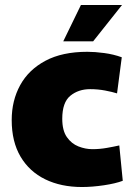

<svg xmlns="http://www.w3.org/2000/svg" viewBox="-20 -739 533 771"><path d="M309 12Q225 12 161.5 -19Q98 -50 62.5 -110Q27 -170 27 -257Q27 -335 61 -397Q95 -459 162.5 -495Q230 -531 331 -531Q361 -531 398.5 -526Q436 -521 469 -509L450 -364Q431 -370 402 -375.5Q373 -381 342 -381Q295 -381 262.5 -354.5Q230 -328 230 -262Q230 -215 248.5 -188.5Q267 -162 295 -151Q323 -140 351 -140Q380 -140 408.5 -145Q437 -150 459 -155L473 -13Q444 -2 397 5Q350 12 309 12ZM234 -573 305 -719H470L354 -573Z"/></svg>

Font: Murecho Black
Style: Regular
Weight: 900
Designer: Neil Summerour
Foundry: Positype
Version: Version 1.010; ttfautohint (v1.8.3)